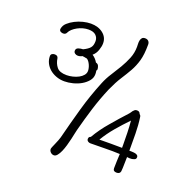

<svg xmlns="http://www.w3.org/2000/svg" viewBox="-134 -879 1066 1051"><g transform="rotate(20 399.0 -353.5)"><path d="M718 -113Q718 -102 709.5 -98.5Q701 -95 693 -94Q686 -93 679.5 -93.5Q673 -94 666 -95Q665 -74 665 -53Q665 -32 663 -11Q660 5 641 5Q620 5 620 -13Q620 -34 621 -55L623 -97Q580 -99 537 -98Q494 -97 451 -97Q443 -97 436.5 -102Q430 -107 430 -115Q430 -128 442 -131Q457 -157 475 -182Q493 -207 513 -230Q533 -254 554 -277.5Q575 -301 596 -324Q598 -326 602 -332L608 -341Q612 -346 617 -350Q622 -354 630 -354Q646 -354 650 -340Q657 -335 658 -328Q665 -280 665.5 -230.5Q666 -181 666 -132H678Q685 -132 693 -131Q704 -130 711 -125.5Q718 -121 718 -113ZM564 -713Q564 -655 553.5 -618.5Q543 -582 526 -552Q509 -522 488 -489.5Q467 -457 445 -408Q417 -342 396.5 -276Q376 -210 358 -141Q356 -134 353 -119Q350 -104 345.5 -84.5Q341 -65 335 -44Q329 -23 321.5 -6Q314 11 305 22Q296 33 286 33Q275 33 266.5 25Q258 17 258 6Q258 3 262 -7Q266 -17 271.5 -29Q277 -41 281.5 -53Q286 -65 288 -72Q311 -163 336 -251.5Q361 -340 397 -428Q410 -460 429.5 -490Q449 -520 467 -550.5Q485 -581 498 -613Q511 -645 511 -681Q511 -688 510.5 -698.5Q510 -709 512 -718Q514 -727 519.5 -733.5Q525 -740 537 -740Q550 -740 557 -732.5Q564 -725 564 -713ZM350 -491Q350 -488 346 -482Q347 -477 347.5 -472Q348 -467 348 -462Q348 -440 333.5 -422.5Q319 -405 297.5 -392.5Q276 -380 250 -373.5Q224 -367 201 -367Q175 -367 152.5 -375.5Q130 -384 114 -398Q98 -412 89 -430.5Q80 -449 80 -470Q80 -479 86.5 -483.5Q93 -488 102 -488Q120 -488 123 -473Q127 -444 143.5 -423.5Q160 -403 201 -403Q218 -403 236.5 -407.5Q255 -412 270 -420Q285 -428 294.5 -439.5Q304 -451 304 -465Q304 -472 302 -481Q300 -490 296 -499Q292 -508 286.5 -515.5Q281 -523 274 -527H271L262 -529Q252 -531 248 -531Q236 -524 222 -524Q213 -524 205.5 -529.5Q198 -535 198 -544Q198 -558 211.5 -562.5Q225 -567 238 -567Q265 -580 276 -593.5Q287 -607 287 -632Q287 -652 273 -665.5Q259 -679 230 -679Q214 -679 197.5 -674.5Q181 -670 166.5 -662Q152 -654 141 -644Q130 -634 125 -623Q120 -611 105 -611Q98 -611 90.5 -615Q83 -619 83 -629L84 -633Q87 -651 103 -665.5Q119 -680 140.5 -691Q162 -702 186 -708Q210 -714 231 -714Q274 -714 302 -692Q330 -670 330 -635Q330 -617 322 -594Q314 -571 297 -557Q308 -550 316 -541Q324 -532 329 -523Q342 -520 346 -509Q350 -498 350 -491ZM623 -133V-151Q623 -186 622 -220.5Q621 -255 618 -290Q582 -253 549 -214Q516 -175 491 -133Q557 -134 623 -133Z"/></g></svg>

Font: Wynona
Style: Regular
Weight: 400
Italic angle: -12°
Designer: Kanati
Foundry: Kanati and Michael Everson
Version: Version 2.000